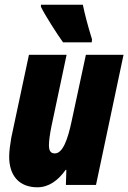

<svg xmlns="http://www.w3.org/2000/svg" viewBox="-20 -786 545 816"><path d="M248 -606H370L371 -619C352 -680 340 -728 332 -766H154V-757C172 -720 224 -639 248 -606ZM139 10C187 10 227 -19 259 -64H262L260 0H388L505 -553H345L284 -269C268 -194 247 -134 213 -134C194 -134 188 -147 188 -169C188 -187 192 -216 198 -246L263 -553H103L28 -201C23 -172 19 -143 19 -120C19 -40 61 10 139 10Z"/></svg>

Font: Noto Sans ExtraCondensed Black
Style: Italic
Weight: 900
Width: 2
Italic angle: -12°
Designer: Monotype Design Team
Foundry: Monotype Imaging Inc.
Version: Version 2.013